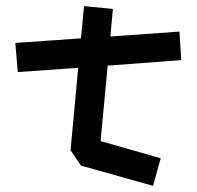

<svg xmlns="http://www.w3.org/2000/svg" viewBox="-20 -583 641 626"><path d="M479 23 244 -43 210 -93 235 -362 38 -348 30 -443 244 -458 254 -563 348 -554 340 -464 565 -480 571 -387 331 -369 308 -123 504 -67Z"/></svg>

Font: ZCOOL KuaiLe
Style: Regular
Weight: 400
Designer: Lui Bingke
Foundry: ZCOOL
Version: Version 3.51;August 12, 2021;FontCreator 13.0.0.2613 64-bit